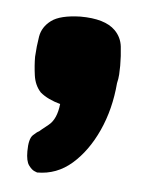

<svg xmlns="http://www.w3.org/2000/svg" viewBox="-34 -721 275 350"><g transform="rotate(5 103.5 -546.0)"><path d="M46 -401Q46 -401 41 -403Q36 -405 30.5 -412.5Q25 -420 25 -438Q25 -461 32.5 -468Q40 -475 43 -476Q45 -478 59.5 -489.5Q74 -501 77 -529Q66 -532 56.5 -536.5Q47 -541 40 -547Q29 -559 26.5 -577Q24 -595 24 -611Q25 -630 28 -648Q31 -666 47 -678Q63 -690 100 -691Q145 -691 164 -672Q176 -660 178 -643Q180 -626 180 -608Q180 -600 179.5 -592Q179 -584 177 -576Q173 -528 155 -488.5Q137 -449 109.5 -425Q82 -401 46 -401Z"/></g></svg>

Font: Fredoka SemiCondensed SemiBold
Style: Regular
Weight: 600
Width: 4
Designer: Ben Nathan
Foundry: Milena B. Brandão, Ben Nathan
Version: Version 2.001